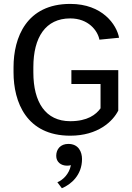

<svg xmlns="http://www.w3.org/2000/svg" viewBox="-20 -686 682 993"><path d="M346.7 168.3C337.5 215 305 245 276.7 256.7L300 287.5C346.7 268.3 404.2 220 404.2 136.7C404.2 100 386.7 58.3 333.3 58.3C293.3 58.3 270.8 85 270.8 120C270.8 151.7 295 170.8 326.7 170.8C333.3 170.8 340.8 170 346.7 168.3ZM349.2 -251.7H500V-125.8C476.7 -93.3 432.5 -59.2 343.3 -59.2C215.8 -59.2 152.5 -156.7 152.5 -311.7V-338.3C152.5 -493.3 215.8 -590.8 343.3 -590.8C436.7 -590.8 485 -528.3 494.2 -480.8L595.8 -490.8C583.3 -558.3 510 -665.8 343.3 -665.8C116.7 -665.8 50 -491.7 50 -338.3V-311.7C50 -158.3 116.7 15.8 343.3 15.8C487.5 15.8 564.2 -59.2 591.7 -114.2V-323.3H349.2Z"/></svg>

Font: Boon Medium
Style: Regular
Weight: 500
Designer: Sungsit Sawaiwan
Foundry: FontUni
Version: Version 2.0